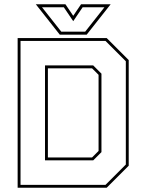

<svg xmlns="http://www.w3.org/2000/svg" viewBox="-20 -878 684 898"><path d="M62.5 0V-700H479L582 -597V-103L479 0ZM204 -141.5H410.5L441 -172V-528L410.5 -558.5H204ZM76 -13.5H473.5L568.5 -108.5V-591.5L473.5 -686.5H76ZM190.5 -128V-572H416L454.5 -533.5V-166.5L416 -128ZM259.5 -716 147.5 -858H286L322.5 -804L359 -858H497.5L385.5 -716ZM266.5 -730H378.5L468.5 -844H366.5L322.5 -779L278.5 -844H176.5Z"/></svg>

Font: Tourney Thin
Style: Regular
Weight: 100
Designer: Tyler Finck
Foundry: Etcetera Type Co
Version: Version 1.015